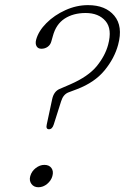

<svg xmlns="http://www.w3.org/2000/svg" viewBox="-20 -740 500 768"><path d="M188.5 -342.5Q195 -374 218 -384L261 -402.5Q333 -434 366.8 -475.2Q400.5 -516.5 412.5 -561Q429.5 -624 402 -656Q374.5 -688 322.5 -688Q273 -688 238.5 -665.5Q204 -643 191.5 -596L185.5 -575Q182 -561 171 -553Q160 -545 145.5 -545Q132 -545 126.2 -555.2Q120.5 -565.5 124.5 -581Q134 -616 165.8 -647.8Q197.5 -679.5 241.8 -699.5Q286 -719.5 332 -719.5Q402 -719.5 437.2 -677.2Q472.5 -635 452.5 -561Q438 -507 398.5 -458.8Q359 -410.5 288.5 -383.5L254 -370.5Q233 -362.5 224.5 -335L195 -242Q189 -223 176 -223Q162.5 -223 167 -242ZM133.5 9Q115.5 9 105.8 -4.2Q96 -17.5 101 -35.5Q106.5 -55 123 -67.8Q139.5 -80.5 157.5 -80.5Q176.5 -80.5 185.8 -67.8Q195 -55 189.5 -35.5Q184.5 -17.5 168.5 -4.2Q152.5 9 133.5 9Z"/></svg>

Font: Fraunces 9pt SuperSoft Thin
Style: Italic
Weight: 100
Italic angle: -16°
Version: Version 1.000;[0bf87f6ff]